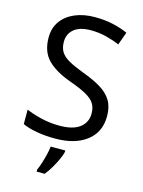

<svg xmlns="http://www.w3.org/2000/svg" viewBox="-137 -803 824 1104"><g transform="rotate(15 274.5 -251.5)"><path d="M502 -191Q502 -96 433 -43Q364 10 247 10Q187 10 136 1Q85 -8 51 -24V-110Q87 -94 140.5 -81Q194 -68 251 -68Q331 -68 371.5 -99Q412 -130 412 -183Q412 -218 397 -242Q382 -266 345.5 -286.5Q309 -307 244 -330Q153 -363 106.5 -411Q60 -459 60 -542Q60 -599 89 -639.5Q118 -680 169.5 -702Q221 -724 288 -724Q347 -724 396 -713Q445 -702 485 -684L457 -607Q420 -623 376.5 -634Q333 -645 286 -645Q219 -645 185 -616.5Q151 -588 151 -541Q151 -505 166 -481Q181 -457 215 -438Q249 -419 307 -397Q370 -374 413.5 -347.5Q457 -321 479.5 -284Q502 -247 502 -191ZM321 70Q317 88 304.5 115.5Q292 143 275.5 171Q259 199 241 221H193V209Q201 192 209.5 165.5Q218 139 225 110.5Q232 82 234 61H321Z"/></g></svg>

Font: Noto Sans Tagbanwa
Style: Regular
Weight: 400
Designer: Monotype Design Team
Foundry: Monotype Imaging Inc.
Version: Version 2.001; ttfautohint (v1.8.4.7-5d5b)